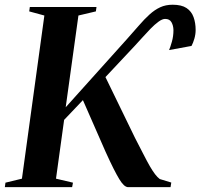

<svg xmlns="http://www.w3.org/2000/svg" viewBox="-38 -772 827 792"><path d="M-18 0 -15.5 -18.5 52.5 -35 145 -708 82.5 -725 85 -743H360L357.5 -725L285.5 -708L233 -329.5L484.5 -609.5Q512.5 -640.5 535 -666.8Q557.5 -693 578.8 -712.2Q600 -731.5 622.8 -742Q645.5 -752.5 674 -752.5Q711 -752.5 731.5 -738.8Q752 -725 760.5 -701.2Q769 -677.5 769 -648.5Q769 -630.5 763.8 -612.5Q758.5 -594.5 752 -582.5L659.5 -565.5Q664.5 -577 671 -599.8Q677.5 -622.5 677.5 -648Q677 -667 669.2 -680.5Q661.5 -694 643 -694Q631.5 -694 615.8 -682.5Q600 -671 583 -653.5Q566 -636 549 -617Q532 -598 518 -583L397 -454L519 -203Q539 -164.5 553.8 -135.5Q568.5 -106.5 580.2 -86.2Q592 -66 601.8 -53.2Q611.5 -40.5 621 -33.5L668.5 -19L665.5 0H489Q481 -1 472.8 -8.5Q464.5 -16 454.2 -32.8Q444 -49.5 430 -77.2Q416 -105 397 -147L304 -359L226.5 -277.5L193 -35L263 -18.5L259.5 0Z"/></svg>

Font: Merriweather 144pt SemiBold
Style: Italic
Weight: 600
Italic angle: -7.8°
Version: Version 2.101